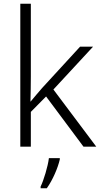

<svg xmlns="http://www.w3.org/2000/svg" viewBox="-20 -831 534 1021"><path d="M144 -425V-811H88V-51H144V-236L225 -318L424 -51H492L264 -355L475 -583H406L204 -363C184 -341 161 -312 143 -291H142C143 -335 144 -383 144 -425ZM298 17V10H240C235 53 212 129 196 161V170H229C261 125 288 61 298 17Z"/></svg>

Font: Noto Sans Tamil UI Light
Style: Regular
Weight: 300
Designer: Jelle Bosma - Monotype Design Team
Foundry: Monotype Imaging Inc.
Version: Version 2.004